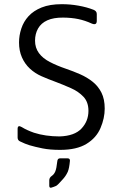

<svg xmlns="http://www.w3.org/2000/svg" viewBox="-20 -698 571 908"><path d="M264.3 10.8Q216 10.8 181.2 3.8Q146.5 -3.2 119.3 -11.2Q99.2 -17.3 75 -29.2Q63.5 -34.3 63.3 -47.2V-88.3Q63.3 -108.8 83.2 -96.8Q106.5 -82.3 140.8 -70.3Q194.7 -53 261.7 -52.8Q332.5 -55 365.4 -90.1Q398.3 -125.2 398.3 -173.7Q398.3 -215.3 374.8 -240.3Q351.3 -265.3 315.2 -281.3Q279 -297.3 238.8 -312.5Q207 -324 176.2 -337.6Q145.3 -351.2 121.3 -373.5Q97.3 -395.8 83.7 -426.8Q70 -457.7 70 -497.3Q70 -530.2 80.8 -563Q91.5 -595.8 115 -621.5Q138.5 -647.2 177 -662.7Q215.5 -678.2 272 -678.2Q312.2 -678.3 351.4 -671.2Q390.7 -664.2 422.2 -651.8Q437.7 -645.8 437.7 -631.7V-599.3Q437.5 -576.8 414.2 -586.5Q381.8 -601.3 349.9 -607.9Q318 -614.5 278.8 -614.8Q233.5 -615.2 204 -602Q174.5 -588.8 160.1 -563.4Q145.7 -538 145.7 -505.7Q145.7 -472 164 -447Q182.3 -422 215.8 -404.8Q249.2 -387.5 290.7 -373.3Q326 -361.3 359 -346.8Q392 -332.2 418.1 -311.4Q444.2 -290.7 459.7 -260Q475.2 -229.3 475.2 -184.5Q475.2 -139.2 455.4 -92.7Q435.7 -46.2 389.2 -17.7Q342.8 10.8 264.3 10.8ZM213 154.7Q213 141.8 225.8 133.2Q235.8 126.2 241.5 112.7Q247.2 99.2 250.8 65.7Q252 50.8 263.7 50.8H299.3Q310.8 50.8 310.8 61.7Q307.7 97.7 300.5 114.5Q290.8 135.8 274.7 152.3Q254.3 175.8 245.7 181Q233.7 186.5 221.2 189.8Q213 190.7 213 180.2Z"/></svg>

Font: Vivano Light
Style: Regular
Weight: 300
Designer: Joe Prince, Josias Burgherr
Version: Version 2.064;September 19, 2022;FontCreator 14.0.0.2877 64-